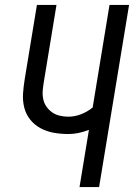

<svg xmlns="http://www.w3.org/2000/svg" viewBox="-20 -755 541 775"><path d="M301 0 339 -231Q319 -223 298 -218.5Q277 -214 256 -214Q226 -214 197.5 -219Q169 -224 144.5 -237Q120 -250 102.5 -271.5Q85 -293 78 -320.5Q71 -348 73 -377.5Q75 -407 80 -437L129 -735H208L157 -425Q154 -407 152.5 -389.5Q151 -372 154.5 -355Q158 -338 167.5 -324.5Q177 -311 190.5 -301.5Q204 -292 221 -288Q238 -284 256 -284Q282 -284 307.5 -294Q333 -304 354 -321L422 -735H501L380 0Z"/></svg>

Font: Iosevka Term Curly
Style: Italic
Weight: 400
Italic angle: -9°
Designer: Belleve Invis
Foundry: Belleve Invis
Version: Version 32.3.0